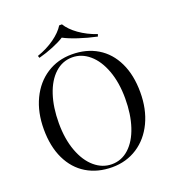

<svg xmlns="http://www.w3.org/2000/svg" viewBox="-162 -1040 1066 1179"><g transform="rotate(-20 370.5 -451.0)"><path d="M53.2 0ZM564.9 -784.2 559.6 -770Q499 -782.7 440.9 -802Q382.8 -821.3 348.6 -839.8Q320.3 -821.3 273.2 -802Q226.1 -782.7 177.7 -770L172.9 -784.2Q236.8 -806.2 286.4 -841.6Q335.9 -877 359.9 -916H377.9Q401.4 -877 450.9 -841.6Q500.5 -806.2 564.9 -784.2ZM687.5 -359.9Q687.5 -249.5 647 -164.6Q606.4 -79.6 534.2 -32.7Q461.9 14.2 369.6 14.2Q274.4 14.2 202.9 -28.8Q131.3 -71.8 92 -153.6Q52.7 -235.4 52.7 -348.1Q52.7 -458.5 93.3 -543.5Q133.8 -628.4 206.1 -675.3Q278.3 -722.2 370.6 -722.2Q465.8 -722.2 537.4 -679.2Q608.9 -636.2 648.2 -554.4Q687.5 -472.7 687.5 -359.9ZM152.3 -352.1Q152.3 -248 181.6 -168.9Q210.9 -89.8 261.5 -46.9Q312 -3.9 373.5 -3.9Q437.5 -3.9 486.1 -48.6Q534.7 -93.3 561 -173.1Q587.4 -252.9 587.4 -356Q587.4 -460 558.1 -539.1Q528.8 -618.2 478.5 -661.1Q428.2 -704.1 366.7 -704.1Q302.7 -704.1 253.9 -659.4Q205.1 -614.7 178.7 -534.9Q152.3 -455.1 152.3 -352.1Z"/></g></svg>

Font: TypoPRO Playfair Display SC
Style: Regular
Weight: 400
Designer: Claus Eggers Sørensen
Foundry: Claus Eggers Sørensen
Version: Version 1.004;PS 001.004;hotconv 1.0.70;makeotf.lib2.5.58329